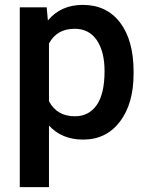

<svg xmlns="http://www.w3.org/2000/svg" viewBox="-20 -558 603 781"><path d="M523.4 -258.8Q523.4 -136.2 467.8 -63.2Q412.1 9.8 318.4 9.8Q231.4 9.8 179.2 -47.4V203.1H60.5V-528.3H169.9L174.8 -474.6Q227.1 -538.1 316.9 -538.1Q413.6 -538.1 468.5 -466.1Q523.4 -394 523.4 -266.1ZM405.3 -269Q405.3 -348.1 373.8 -394.5Q342.3 -440.9 283.7 -440.9Q210.9 -440.9 179.2 -380.9V-146.5Q211.4 -85 284.7 -85Q341.3 -85 373.3 -130.6Q405.3 -176.3 405.3 -269Z"/></svg>

Font: Vazir Medium UI
Style: Medium-UI
Weight: 500
Designer: Saber Rastikerdar
Foundry: Saber Rastikerdar
Version: Version 30.0.0